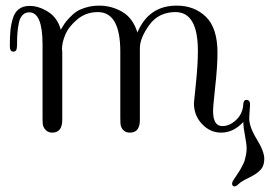

<svg xmlns="http://www.w3.org/2000/svg" viewBox="-20 -462 963 685"><path d="M15.1 -297.9Q15.1 -330.1 17.1 -351.6Q19 -373 25.6 -395.5Q32.2 -418 47.1 -429.4Q62 -440.9 85.9 -440.9Q118.2 -440.9 151.6 -419.9Q185.1 -398.9 196.8 -356Q205.6 -370.1 209.7 -377Q213.9 -383.8 227.5 -398.4Q241.2 -413.1 253.7 -421.1Q266.1 -429.2 287.6 -435.5Q309.1 -441.9 334 -441.9Q377.9 -441.9 416 -419.9Q454.1 -397.9 470.2 -346.2Q511.2 -442.4 610.8 -441.9Q673.8 -441.9 714.8 -401.9Q755.9 -361.8 755.9 -273.9Q755.9 -225.1 748 -154.1Q740.2 -83 740.2 -65.9Q740.2 -11.7 773.9 -12.2Q797.9 -12.2 820.3 -32Q842.8 -51.8 847.2 -82Q847.2 -84 847.7 -87.9Q848.1 -91.8 848.6 -95Q849.1 -98.1 850.1 -100.1Q854 -106.9 861.6 -105.5Q869.1 -104 871.1 -97.2Q872.1 -94.2 872.1 -86.9Q872.1 -82 870.6 -65.4Q869.1 -48.8 869.1 -40Q869.1 -9.3 896 34.4Q922.9 78.1 922.9 105Q922.9 129.9 908.9 144.5Q895 159.2 868.9 171.6Q842.8 184.1 833 192.9Q823.2 202.6 816.9 203.1Q813 203.1 810.5 200.7Q808.1 198.2 808.1 192.6Q808.1 187 813 180.2Q814 178.2 824 163.6Q834 148.9 835.9 145.5Q837.9 142.1 844.5 129.6Q851.1 117.2 853 110.1Q855 103 857.4 91.6Q859.9 80.1 859.9 67.9Q859.9 51.8 854 21.5Q848.1 -8.8 848.1 -26.9Q813 11.2 769 11.2Q730 11.2 700.9 -19.3Q671.9 -49.8 671.9 -94.2Q671.9 -98.1 679 -164.6Q686 -231 686 -280.8Q686 -418.9 606 -418.9Q545.9 -418.9 512.5 -372.6Q479 -326.2 479 -290V-33.2Q479 10.7 443.8 11.2Q418.9 11.2 411.1 -13.2Q409.2 -19 409.2 -43V-277.8Q409.2 -418.9 329.1 -418.9Q287.1 -418.9 256.1 -393.1Q225.1 -367.2 213.1 -338.6Q201.2 -310.1 201.2 -287.1Q201.2 -285.2 201.7 -281Q202.1 -276.9 202.1 -274.9V-34.2Q202.1 10.7 167 11.2Q143.1 11.2 133.8 -13.2Q131.8 -19 131.8 -41V-303.2Q131.8 -418.5 84 -418Q69.8 -418 60.3 -408Q50.8 -397.9 47.4 -380.9Q43.9 -363.8 42.5 -348.4Q41 -333 41 -314.5Q41 -295.9 40 -291Q39.1 -277.8 27.1 -277.8Q15.1 -277.8 15.1 -297.9Z"/></svg>

Font: CMU Serif Upright Italic
Style: UprightItalic
Weight: 500
Version: Version 0.7.0